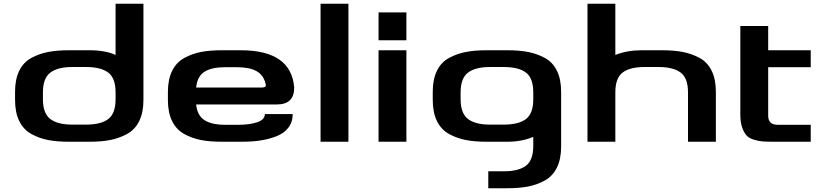

<svg xmlns="http://www.w3.org/2000/svg" viewBox="-20 -753 4377 1020"><path d="M594 -733H742V-222Q742 -155 719.5 -109.5Q697 -64 654.5 -41Q612 -18 565 -9Q518 0 456 0H345Q283 0 236 -9Q189 -18 147 -41Q105 -64 82.5 -109.5Q60 -155 60 -222V-266Q60 -332 82.5 -377.5Q105 -423 147 -445.5Q189 -468 236 -477Q283 -486 345 -486H456Q540 -486 594 -461ZM594 -226V-262Q594 -338 555 -367.5Q516 -397 437 -397H364Q286 -397 247 -367Q208 -337 208 -262V-226Q208 -151 247 -121Q286 -91 364 -91H437Q516 -91 555 -120.5Q594 -150 594 -226Z M1451 -198H1022Q1028 -139 1066.5 -114.5Q1105 -90 1176 -90H1247Q1305 -90 1346 -103.5Q1387 -117 1387 -147H1535Q1535 -104 1511.5 -74Q1488 -44 1447 -28.5Q1406 -13 1362 -6.5Q1318 0 1267 0H1158Q1095 0 1048 -9Q1001 -18 959 -41Q917 -64 894.5 -109.5Q872 -155 872 -221V-265Q872 -331 894.5 -376.5Q917 -422 959 -445Q1001 -468 1048 -477Q1095 -486 1158 -486H1259Q1527 -486 1543 -288Q1543 -198 1451 -198ZM1176 -396Q1105 -396 1066.5 -372Q1028 -348 1022 -288H1370Q1383 -288 1388 -291.5Q1393 -295 1392 -304Q1381 -354 1343 -375Q1305 -396 1240 -396Z M1831 -733V0H1683V-733Z M2139 0H1991V-486H2139ZM2139 -687V-539H1991V-687Z M2427 -226Q2427 -151 2466 -121Q2505 -91 2583 -91H2656Q2735 -91 2774 -120.5Q2813 -150 2813 -226V-262Q2813 -338 2774 -367.5Q2735 -397 2656 -397H2583Q2505 -397 2466 -367Q2427 -337 2427 -262ZM2574 157H2656Q2735 157 2774 127.5Q2813 98 2813 22V-26Q2752 0 2676 0H2565Q2502 0 2455 -9Q2408 -18 2366 -41Q2324 -64 2301.5 -109.5Q2279 -155 2279 -222V-266Q2279 -332 2301.5 -377.5Q2324 -423 2366 -445.5Q2408 -468 2455 -477Q2502 -486 2565 -486H2676Q2738 -486 2785 -477Q2832 -468 2874 -445.5Q2916 -423 2938.5 -377.5Q2961 -332 2961 -266V26Q2961 92 2938.5 137.5Q2916 183 2874 206Q2832 229 2785 238Q2738 247 2676 247H2574Z M3635 -262Q3635 -338 3596 -367.5Q3557 -397 3478 -397H3405Q3326 -397 3287.5 -367.5Q3249 -338 3249 -262V0H3101V-733H3249V-461Q3311 -486 3387 -486H3498Q3560 -486 3607 -477Q3654 -468 3696 -445.5Q3738 -423 3760.5 -377.5Q3783 -332 3783 -266V0H3635Z M3913 -615H4061V-486H4287V-396H4061V-138Q4061 -90 4112 -90H4287V0H4093Q4056 0 4033.5 -1.5Q4011 -3 3985 -11Q3959 -19 3945.5 -34Q3932 -49 3922.5 -76.5Q3913 -104 3913 -144Z"/></svg>

Font: Aneo
Style: Bold
Weight: 700
Designer: Anastasios Pappas
Foundry: Anastasios Pappas
Version: Version 1.000